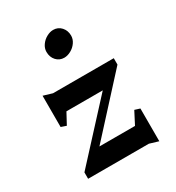

<svg xmlns="http://www.w3.org/2000/svg" viewBox="-203 -976 1025 1117"><g transform="rotate(-30 309.0 -417.0)"><path d="M459 -130 502 -213 537 -202V18L477 0H69V-43L400 -403H156L116 -329L81 -341V-551L141 -533H549V-490L220 -130ZM400 -771Q400 -747 385 -725.5Q370 -704 347 -691.5Q324 -679 302 -679Q270 -679 249 -702Q228 -725 228 -760Q228 -784 243 -805.5Q258 -827 281 -839.5Q304 -852 325 -852Q358 -852 379 -828.5Q400 -805 400 -771Z"/></g></svg>

Font: Inknut Antiqua Medium
Style: Regular
Weight: 500
Designer: Claus Eggers Sørensen
Foundry: Claus Eggers Sørensen
Version: Version 1.003; ttfautohint (v1.8.2) -l 8 -r 50 -G 200 -x 14 